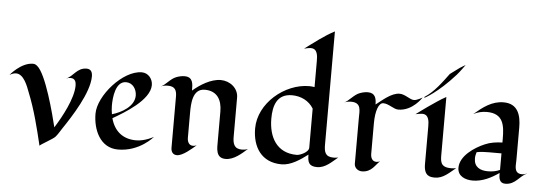

<svg xmlns="http://www.w3.org/2000/svg" viewBox="-62 -994 3344 1181"><g transform="rotate(5 1610.0 -403.5)"><path d="M497 -427C497 -451 489 -472 461 -472C400 -472 384 -417 339 -400C348 -404 358 -406 368 -406C395 -406 402 -385 402 -362C402 -282 337 -163 294 -95C276 -170 212 -419 155 -463C146 -470 140 -473 129 -473C56 -473 -9 -392 -9 -392C-9 -392 11 -405 31 -405C79 -405 104 -333 118 -296C160 -192 187 -83 213 26C216 18 294 -23 307 -39C320 -54 331 -73 342 -90C398 -173 497 -326 497 -427Z M910 -90C910 -90 857 -59 802 -59C719 -59 666 -104 645 -182C716 -223 869 -313 869 -406C869 -444 841 -479 801 -479C684 -479 539 -312 539 -201C539 -104 584 7 696 7C830 7 910 -90 910 -90ZM776 -333C776 -265 696 -222 640 -206C637 -223 635 -241 635 -259C635 -309 644 -410 710 -410C752 -410 776 -371 776 -333Z M1492 -66C1480 -61 1468 -59 1455 -59C1406 -59 1398 -93 1398 -134V-375C1398 -434 1345 -474 1289 -474C1228 -474 1162 -432 1118 -394C1118 -435 1118 -478 1065 -478C1048 -478 1031 -474 1015 -468C979 -455 953 -414 925 -403C938 -408 952 -411 967 -411C1012 -411 1023 -388 1023 -347C1023 -242 1023 -138 1023 -33C1023 -9 1034 10 1060 10C1096 10 1149 -38 1176 -61C1169 -58 1161 -56 1154 -56C1127 -56 1118 -80 1118 -103V-254C1118 -310 1119 -406 1196 -406C1273 -406 1303 -352 1303 -281V-99C1303 -53 1298 7 1360 7C1411 7 1456 -34 1492 -66Z M2050 -62C2041 -60 2031 -59 2021 -59C1968 -59 1962 -91 1962 -135V-833C1901 -802 1838 -752 1782 -711C1796 -714 1810 -718 1824 -718C1866 -718 1867 -672 1867 -641V-481C1856 -483 1845 -484 1834 -484C1683 -484 1525 -352 1525 -196C1525 -81 1582 10 1706 10C1764 10 1821 -30 1866 -64C1866 -19 1873 8 1925 8C1976 8 2013 -32 2050 -62ZM1867 -106C1867 -80 1816 -56 1794 -56C1669 -56 1619 -152 1619 -265C1619 -344 1640 -419 1734 -419C1788 -419 1839 -395 1867 -348Z M2535 -475C2535 -475 2502 -455 2483 -455C2457 -455 2427 -486 2392 -486C2342 -486 2288 -436 2250 -407C2250 -445 2242 -478 2197 -478C2180 -478 2163 -474 2147 -468C2113 -456 2082 -412 2057 -403C2070 -408 2084 -411 2099 -411C2165 -411 2155 -360 2155 -314V-33C2155 -9 2176 10 2202 10C2262 10 2281 -38 2308 -61C2301 -58 2293 -56 2286 -56C2259 -56 2250 -80 2250 -103V-290C2250 -368 2269 -419 2297 -419C2332 -419 2362 -388 2392 -388C2481 -388 2535 -475 2535 -475Z M2778 -60C2767 -58 2757 -57 2747 -57C2677 -57 2680 -96 2680 -146V-491C2642 -471 2606 -444 2570 -420C2562 -415 2500 -369 2500 -369C2500 -369 2528 -375 2542 -375C2583 -375 2585 -331 2585 -300V-68C2585 7 2625 9 2653 9C2704 9 2739 -29 2778 -60ZM2781 -697C2781 -697 2757 -684 2746 -676C2740 -672 2691 -636 2689 -634C2648 -579 2604 -517 2546 -480C2545 -479 2546 -474 2546 -474C2546 -474 2626 -514 2732 -633C2750 -653 2781 -697 2781 -697Z M3217 -66C3207 -62 3196 -58 3185 -58C3150 -58 3142 -80 3142 -110C3142 -122 3143 -133 3143 -145V-343C3143 -418 3123 -489 3034 -489C2961 -489 2907 -446 2854 -401C2879 -414 2907 -421 2936 -421C3040 -421 3048 -347 3048 -263V-242C3011 -241 2974 -236 2940 -221C2879 -195 2792 -138 2792 -64C2792 -11 2841 7 2886 7C2945 7 3000 -21 3047 -54C3047 -25 3049 9 3087 9C3150 9 3169 -45 3217 -66ZM3048 -73C3025 -62 2999 -58 2974 -58C2926 -58 2888 -77 2888 -130C2888 -144 2891 -157 2895 -169C2919 -174 2944 -175 2969 -175C2987 -175 3048 -175 3048 -175Z"/></g></svg>

Font: Fondamento
Style: Regular
Weight: 400
Designer: Astigmatic (AOETI)
Foundry: Astigmatic (AOETI)
Version: Version 1.001